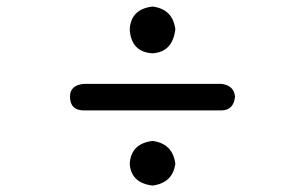

<svg xmlns="http://www.w3.org/2000/svg" viewBox="-20 -551 915 591"><path d="M660.6 -211.1H238.4Q195.5 -211.1 195.5 -254Q195.5 -288.9 238.4 -292.9H660.6Q699.5 -288.9 703.5 -254Q699.5 -211.1 660.6 -211.1ZM379.3 -461.1Q383.3 -523.2 449.5 -530.8Q511.6 -523.2 519.7 -461.1Q511.6 -390.9 449.5 -386.9Q383.3 -390.9 379.3 -461.1ZM379.3 -47Q383.3 -109.1 449.5 -117.2Q511.6 -109.1 519.7 -47Q511.6 12.1 449.5 20.2Q383.3 12.1 379.3 -47Z"/></svg>

Font: Myanmar KatKuu
Style: Regular
Weight: 400
Designer: Khon Soe Zaw Thu
Foundry: MPUA
Version: Version 1.00 September 13, 2016, initial release